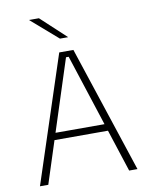

<svg xmlns="http://www.w3.org/2000/svg" viewBox="-90 -890 741 955"><g transform="rotate(-10 280.0 -412.0)"><path d="M33.5 0 243.5 -639H315L526 0H484L286 -609.5H272.5L75.5 0ZM133 -213.5V-248.5H426V-213.5ZM173.5 -824 300 -706.5V-706H259L124.5 -823V-824Z"/></g></svg>

Font: Anek Tamil ExtraLight
Style: Regular
Weight: 250
Version: Version 1.003